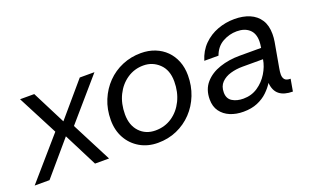

<svg xmlns="http://www.w3.org/2000/svg" viewBox="-89 -801 1783 1106"><g transform="rotate(-20 803.0 -248.0)"><path d="M-24 0 194 -251 67 -496H154L258 -291L433 -496H523L306 -245L432 0H346L242 -205L67 0Z M729 12Q667 12 619 -16Q571 -44 544 -92.5Q517 -141 517 -204Q517 -270 540 -325.5Q563 -381 603 -422Q643 -463 696.5 -485.5Q750 -508 811 -508Q858 -508 897 -492.5Q936 -477 964 -449Q992 -421 1007.5 -382Q1023 -343 1023 -295Q1023 -231 1001 -175Q979 -119 939 -77Q899 -35 845.5 -11.5Q792 12 729 12ZM740 -60Q797 -60 841.5 -90Q886 -120 911.5 -172Q937 -224 937 -289Q937 -359 896.5 -397.5Q856 -436 800 -436Q745 -436 700.5 -406Q656 -376 630.5 -324.5Q605 -273 605 -207Q605 -140 642.5 -100Q680 -60 740 -60Z M1253 12Q1208 12 1172 -3Q1136 -18 1114.5 -47.5Q1093 -77 1093 -121Q1093 -182 1127.5 -221.5Q1162 -261 1218.5 -280Q1275 -299 1340 -299H1473Q1475 -312 1476 -321.5Q1477 -331 1477 -339Q1477 -387 1449 -412Q1421 -437 1373 -437Q1327 -437 1286 -414Q1245 -391 1227 -341H1140Q1157 -397 1194 -434Q1231 -471 1280.5 -489.5Q1330 -508 1384 -508Q1437 -508 1477 -491Q1517 -474 1539.5 -439.5Q1562 -405 1562 -352Q1562 -338 1561 -328.5Q1560 -319 1558 -305L1531 -153Q1529 -142 1528 -133Q1527 -124 1527 -116Q1527 -97 1536.5 -85.5Q1546 -74 1572 -74L1559 0Q1506 0 1477 -23Q1448 -46 1444 -95Q1428 -69 1402 -44Q1376 -19 1339 -3.5Q1302 12 1253 12ZM1278 -59Q1328 -59 1366.5 -85Q1405 -111 1429.5 -151Q1454 -191 1461 -234H1335Q1296 -234 1261.5 -224Q1227 -214 1205 -191.5Q1183 -169 1183 -131Q1183 -93 1210.5 -76Q1238 -59 1278 -59Z"/></g></svg>

Font: Rethink Sans
Style: Italic
Weight: 400
Italic angle: -10°
Designer: The Rethink Sans project authors (Hans Thiessen). DM Sans designed by Colophon Foundry.
Foundry: Rethink Communications LLC
Version: Version 1.001